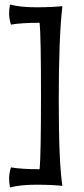

<svg xmlns="http://www.w3.org/2000/svg" viewBox="-20 -751 369 843"><path d="M28 -643Q20 -669 20 -691Q20 -713 24 -731Q70 -719 138 -719Q206 -719 254 -724Q238 -590 238 -312Q238 -34 254 65Q206 60 138 60Q70 60 24 72Q20 54 20 32Q20 10 28 -16Q75 -8 154 -8Q160 -71 160 -331.5Q160 -592 154 -651Q75 -651 28 -643Z"/></svg>

Font: Port Lligat Slab
Style: Regular
Weight: 400
Designer: Dario Muhafara, Eduardo Rodriguez Tunni
Foundry: Tipo
Version: Version 1.002